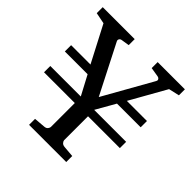

<svg xmlns="http://www.w3.org/2000/svg" viewBox="-178 -812 952 952"><g transform="rotate(45 298.0 -335.5)"><path d="M529.8 -616.2 422.9 -426.8H564V-382.8H397.9L339.8 -280.8H564V-236.8H340.8V-68.8Q340.8 -63.5 347.2 -55.7Q353.5 -47.9 367.2 -46.9L424.8 -42V0H164.1V-42L223.1 -46.9Q236.8 -47.9 242.4 -55.7Q248 -63.5 248 -68.8V-236.8H32.2V-280.8H246.1L191.9 -382.8H32.2V-426.8H168L68.8 -617.2L9.8 -628.9V-670.9H233.9V-628.9L190.9 -622.1Q182.6 -620.6 179 -614Q175.3 -607.4 179.2 -600.1L311 -341.8L456.1 -599.1Q457.5 -601.1 458.3 -604.5Q459 -607.9 457.8 -611.1Q456.5 -614.3 453.1 -617.2Q449.7 -620.1 442.9 -621.1L395 -628.9V-670.9H585.9V-628.9Z"/></g></svg>

Font: BabelStone Ogham Pictish
Style: Bold
Weight: 700
Designer: Andrew West
Foundry: BabelStone
Version: Version 1.02 March 14, 2022